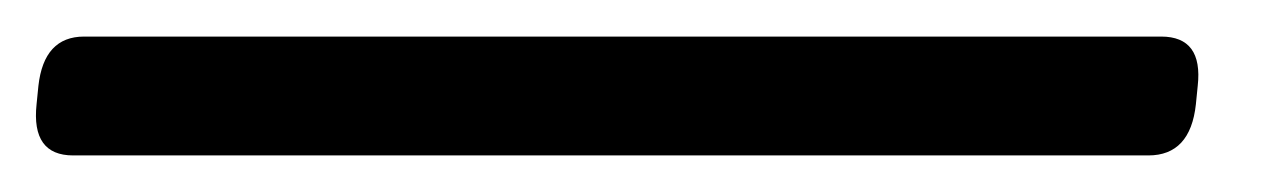

<svg xmlns="http://www.w3.org/2000/svg" viewBox="-82 53 691 105"><path d="M-42 138Q-65 138 -62 110L-61 100Q-58 73 -36 73H553Q576 73 573 100L572 110Q569 138 546 138Z"/></svg>

Font: Asap Semi Expanded Semi Expanded Medium
Style: Italic
Weight: 500
Width: 6
Italic angle: -6°
Designer: Pablo Cosgaya
Foundry: Omnibus-Type
Version: Version 3.001; ttfautohint (v1.8.4.7-5d5b)